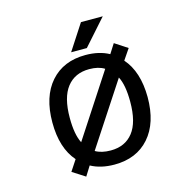

<svg xmlns="http://www.w3.org/2000/svg" viewBox="-136 -1095 1273 1270"><g transform="rotate(-15 500.0 -460.0)"><path d="M604.5 -618.2Q564.5 -643.6 501 -643.6Q402.3 -643.6 348.1 -574.2Q293.9 -504.9 293.9 -365.2Q293.9 -250 325.2 -190.4ZM501 9.8Q407.2 9.8 339.8 -27.3L298.8 38.1L211.9 -17.6L260.7 -91.8Q174.8 -189.5 174.8 -365.2Q174.8 -542 262.2 -641.1Q349.6 -740.2 501 -740.2Q594.7 -740.2 662.1 -703.1L703.1 -767.6L790 -710.9L740.2 -637.7Q826.2 -540 827.1 -365.2Q827.1 -188.5 739.7 -89.4Q652.3 9.8 501 9.8ZM501 -86.9Q599.6 -86.9 653.8 -155.8Q708 -224.6 708 -365.2Q708 -480.5 676.8 -539.1L396.5 -111.3Q437.5 -86.9 501 -86.9ZM678.7 -958 522.5 -782.2H415L529.3 -958Z"/></g></svg>

Font: GenEi Gothic M SemiBold
Style: Regular
Weight: 500
Designer: o_tamon (Modified); [Source Han Sans]
Ryoko NISHIZUKA  (kana & ideographs); Paul D. Hunt (Latin, Greek & Cyrillic); Wenl
Version: Version 1.1a;Original Version 1.004